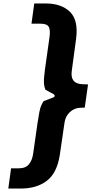

<svg xmlns="http://www.w3.org/2000/svg" viewBox="-20 -901 597 1110"><path d="M28 189 44 72H90Q128 72 147.5 48.5Q167 25 172 -15L197 -190Q203 -230 207.5 -253Q212 -276 218 -290Q224 -304 232 -316L291 -339Q296 -341 296 -347Q296 -353 291 -356L243 -382Q235 -400 234 -424Q233 -448 240 -500L266 -685Q272 -725 262.5 -744.5Q253 -764 215 -764H162L178 -881H244Q335 -881 384.5 -832.5Q434 -784 420 -677L395 -492Q384 -417 457 -414L489 -413L470 -279L445 -278Q409 -277 383.5 -252.5Q358 -228 353 -192L326 -7Q310 99 251 144Q192 189 101 189Z"/></svg>

Font: Finlandica
Style: Italic
Weight: 400
Italic angle: -8°
Designer: Niklas Ekholm, Juho Hiilivirta, Jaakko Suomalainen
Foundry: Helsinki Type Studio
Version: Version 1.064